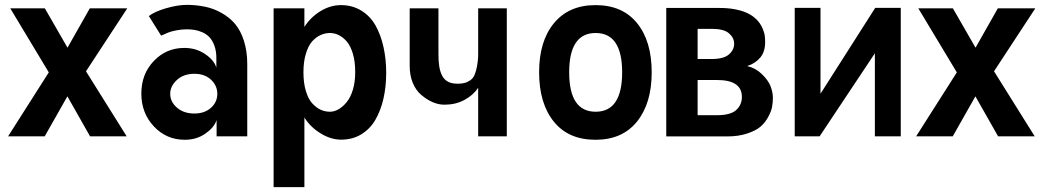

<svg xmlns="http://www.w3.org/2000/svg" viewBox="-20 -558 4272 786"><path d="M498.5 0 332 -266.1 501 -523.9H347.7L256.3 -362.8L163.6 -523.9H22L179.7 -261.7L13.2 0H163.1L255.9 -163.6L348.6 0Z M775.9 -255.9C804.7 -255.9 827.1 -247.6 844.2 -231.4C861.3 -215.3 869.6 -195.8 869.6 -173.8C869.6 -151.9 861.3 -132.8 844.2 -117.2C827.1 -101.6 804.7 -93.3 775.9 -93.3C747.1 -93.3 723.1 -101.1 704.6 -117.2C686 -133.3 676.8 -151.9 676.8 -173.8C676.8 -195.8 686.5 -214.8 705.1 -231.4C723.6 -248 747.1 -255.9 775.9 -255.9ZM734.4 -361.8C685.5 -361.8 644 -344.2 609.9 -308.6C575.7 -272.9 558.6 -228.5 558.6 -174.8C558.6 -121.1 576.2 -76.2 610.4 -40C644.5 -3.9 686.5 14.2 736.3 14.2C768.6 14.2 796.4 5.9 820.3 -10.7C844.2 -27.3 859.9 -45.4 866.7 -66.4V0H992.2V-148.9V-297.4C992.2 -332 987.3 -363.3 978.5 -391.1C969.7 -418.9 957.5 -441.9 942.4 -460C927.2 -478 908.7 -492.7 887.2 -504.9C865.7 -517.1 843.8 -525.4 820.3 -530.3C796.9 -535.2 772 -538.1 745.1 -538.1C719.2 -538.1 690.4 -533.2 658.7 -523.9C627 -514.6 604 -503.9 589.4 -492.2L639.6 -412.1C652.3 -417.5 662.1 -421.9 668.9 -424.8C675.8 -427.7 686.5 -430.7 701.2 -433.6C715.8 -436.5 730 -438 745.1 -438C756.3 -438 766.6 -437 776.4 -435.5C786.1 -434.1 797.4 -430.7 808.6 -425.8C819.8 -420.9 830.1 -413.6 837.9 -405.3C845.7 -397 852.1 -385.7 857.4 -371.6C862.8 -357.4 865.7 -340.3 865.7 -321.3V-281.2C859.4 -302.2 843.8 -320.3 819.3 -336.9C794.9 -353.5 766.6 -361.8 734.4 -361.8Z M1226.1 208V-76.7C1243.2 -49.8 1265.6 -28.3 1293 -11.7C1320.3 4.9 1348.1 13.7 1376 13.7C1406.7 13.7 1434.6 6.8 1458.5 -7.8C1482.4 -22.5 1502 -42 1516.6 -67.4C1531.2 -92.8 1542.5 -122.1 1549.8 -154.3C1557.1 -186.5 1561 -221.7 1561 -259.8C1561 -297.9 1557.1 -333.5 1549.8 -366.2C1542.5 -398.9 1531.7 -428.2 1517.1 -454.1C1502.4 -480 1482.9 -500 1459 -514.6C1435.1 -529.3 1407.2 -537.1 1376 -537.1C1347.7 -537.1 1319.8 -529.3 1292.5 -512.7C1265.1 -496.1 1243.2 -474.6 1226.1 -447.8V-523.9H1100.1V208ZM1434.1 -262.2C1434.1 -236.3 1431.2 -212.9 1424.8 -191.4C1418.5 -169.9 1409.7 -152.8 1399.4 -140.1C1389.2 -127.4 1377.9 -117.7 1366.2 -110.8C1354.5 -104 1342.3 -100.6 1330.6 -100.6C1317.9 -100.6 1305.7 -103 1293.5 -108.4C1281.2 -113.8 1270 -122.6 1258.8 -134.3C1247.6 -146 1239.3 -162.6 1232.4 -184.6C1225.6 -206.5 1222.2 -232.4 1222.2 -262.2C1222.2 -291.5 1225.6 -316.9 1232.4 -338.9C1239.3 -360.8 1247.6 -377.9 1258.8 -389.6C1270 -401.4 1281.2 -409.7 1293.5 -415C1305.7 -420.4 1317.9 -422.9 1330.6 -422.9C1343.3 -422.9 1355.5 -419.9 1367.2 -414.1C1378.9 -408.2 1389.6 -399.9 1399.9 -387.7C1410.2 -375.5 1418.5 -358.9 1424.8 -337.4C1431.2 -315.9 1434.1 -291 1434.1 -262.2Z M1937.5 -523.9V-336.4C1937.5 -316.9 1935.5 -300.3 1932.6 -285.6C1929.7 -271 1926.3 -259.3 1922.4 -250.5C1918.5 -241.7 1913.1 -234.9 1905.3 -229.5C1897.5 -224.1 1889.2 -220.2 1881.3 -218.3C1873.5 -216.3 1864.3 -215.3 1854 -215.3C1843.8 -215.3 1834.5 -216.3 1827.1 -218.3C1819.8 -220.2 1812.5 -223.6 1805.7 -229C1798.8 -234.4 1793.5 -241.2 1789.1 -250C1784.7 -258.8 1780.8 -270.5 1778.3 -285.2C1775.9 -299.8 1774.9 -316.4 1774.9 -335.9V-376V-523.9H1657.2V-377.9V-288.1C1657.2 -263.2 1661.1 -240.2 1669.4 -219.7C1677.7 -199.2 1689.5 -182.1 1704.6 -169.4C1719.7 -156.7 1735.4 -146.5 1751.5 -139.6C1767.6 -132.8 1783.2 -129.4 1799.3 -129.4C1829.6 -129.4 1856.9 -135.7 1881.3 -148.9C1905.8 -162.1 1924.3 -178.7 1937.5 -198.7V0H2054.7V-523.9Z M2310.1 -262.2C2310.1 -369.1 2346.2 -422.9 2418.5 -422.9C2490.7 -422.9 2526.9 -369.1 2526.9 -262.2C2526.9 -154.3 2490.7 -100.6 2418.5 -100.6C2346.2 -100.6 2310.1 -154.3 2310.1 -262.2ZM2187 -262.2C2187 -176.3 2207.5 -108.9 2247.6 -59.6C2287.6 -10.3 2344.2 14.2 2418 14.2C2491.2 14.2 2547.9 -10.7 2587.9 -60.5C2627.9 -110.4 2647.9 -177.2 2647.9 -262.2C2647.9 -347.2 2627.9 -414.1 2587.9 -463.4C2547.9 -512.7 2491.2 -537.1 2418 -537.1C2344.7 -537.1 2288.1 -512.2 2247.6 -462.9C2207 -413.6 2187 -346.7 2187 -262.2Z M2835.9 -230.5H2914.6C2983.4 -230.5 3017.1 -207.5 3017.1 -161.1C3017.1 -139.6 3009.3 -121.6 2993.7 -107.4C2978 -93.3 2951.7 -86.4 2914.6 -86.4H2835.9ZM2835.9 -439.9H2893.1C2926.3 -439.9 2949.7 -434.1 2963.9 -421.9C2978 -409.7 2985.4 -396 2985.4 -378.9C2985.4 -361.8 2978 -347.2 2963.9 -335C2949.7 -322.8 2926.3 -316.4 2893.1 -316.4H2835.9ZM2707.5 -525.4V0.5H2956.5C2987.3 0.5 3014.6 -3.4 3038.1 -11.2C3061.5 -19 3079.6 -27.8 3092.8 -39.1C3106 -50.3 3116.2 -63.5 3124.5 -78.6C3132.8 -93.8 3138.2 -107.4 3140.6 -120.1C3143.1 -132.8 3144 -145.5 3144 -158.2C3144 -173.3 3140.6 -189.5 3133.8 -206.5C3127 -223.6 3114.7 -239.3 3098.1 -255.4C3081.5 -271.5 3061.5 -282.2 3038.6 -287.6C3061 -294.4 3078.6 -306.2 3092.3 -322.3C3106 -338.4 3112.3 -359.9 3112.3 -386.2C3112.3 -394.5 3111.8 -402.8 3110.8 -411.1C3109.9 -419.4 3106.9 -428.2 3103.5 -437.5C3100.1 -446.8 3095.2 -455.6 3089.4 -463.9C3083.5 -472.2 3076.2 -480 3066.4 -487.8C3056.6 -495.6 3045.4 -502 3032.7 -507.3C3020 -512.7 3004.4 -517.1 2985.8 -520.5C2967.3 -523.9 2947.3 -525.4 2924.8 -525.4Z M3233.4 -525.9V0H3335.4L3561.5 -339.8V0H3667.5V-525.9H3563L3338.9 -174.3V-525.9Z M4215.8 0 4049.3 -266.1 4218.3 -523.9H4064.9L3973.6 -362.8L3880.9 -523.9H3739.3L3897 -261.7L3730.5 0H3880.4L3973.1 -163.6L4065.9 0Z"/></svg>

Font: Tuffy
Style: Bold
Weight: 700
Designer: Thatcher Ulrich, Karoly Barta, Michael Everson
Version: Version 001.270